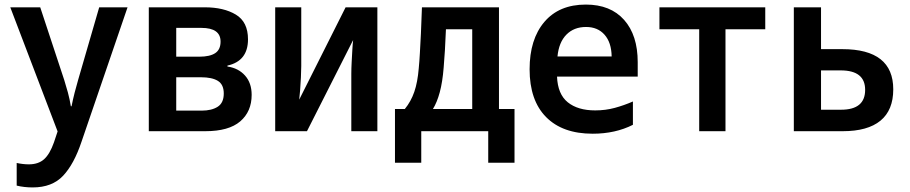

<svg xmlns="http://www.w3.org/2000/svg" viewBox="-20 -574 3981 840"><path d="M123 246Q105 246 87 244Q69 242 53 238V139Q81 145 106 145Q148 145 173 122.5Q198 100 216 49L232 1L25 -542H156L261 -224Q269 -199 277 -169.5Q285 -140 290 -109H293Q299 -139 306.5 -168.5Q314 -198 322 -225L414 -542H538L337 45Q304 144 256 195Q208 246 123 246Z M631 0V-542H876Q959 -542 1012 -510Q1065 -478 1065 -402Q1065 -307 975 -287V-283Q1023 -276 1052 -243.5Q1081 -211 1081 -159Q1081 -86 1031 -43Q981 0 878 0ZM751 -326H852Q898 -326 921.5 -341.5Q945 -357 945 -392Q945 -452 861 -452H751ZM751 -90H862Q906 -90 932.5 -107Q959 -124 959 -165Q959 -204 933.5 -220Q908 -236 859 -236H751Z M1184 0V-542H1298V-285Q1298 -265 1296.5 -235.5Q1295 -206 1293 -179Q1291 -152 1289 -138L1492 -542H1631V0H1517V-251Q1517 -274 1518.5 -302Q1520 -330 1521.5 -356.5Q1523 -383 1525 -399L1323 0Z M1708 138V-97H1751Q1778 -130 1792.5 -172Q1807 -214 1812 -275Q1815 -306 1817 -342.5Q1819 -379 1821.5 -427Q1824 -475 1826 -542H2163V-97H2231V138H2116V0H1823V138ZM1921 -278Q1916 -215 1904 -170.5Q1892 -126 1874 -97H2046V-446H1931Q1929 -397 1926.5 -354Q1924 -311 1921 -278Z M2573 11Q2441 11 2369 -62Q2297 -135 2297 -271Q2297 -402 2361.5 -478Q2426 -554 2543 -554Q2651 -554 2710.5 -487Q2770 -420 2770 -302V-239H2417Q2420 -162 2464 -126.5Q2508 -91 2584 -91Q2629 -91 2669.5 -102Q2710 -113 2749 -130V-28Q2672 11 2573 11ZM2419 -327H2656Q2655 -388 2625 -422Q2595 -456 2544 -456Q2491 -456 2458 -422.5Q2425 -389 2419 -327Z M3039 0V-446H2865V-542H3328V-446H3154V0Z M3453 0V-542H3572V-359H3665Q3888 -359 3888 -183Q3888 -92 3832 -46Q3776 0 3667 0ZM3572 -94H3660Q3765 -94 3765 -181Q3765 -266 3658 -266H3572Z"/></svg>

Font: Noto Sans Mono SemiCondensed SemiBold
Style: Regular
Weight: 600
Width: 4
Designer: Monotype Design Team
Foundry: Monotype Imaging Inc.
Version: Version 2.014; ttfautohint (v1.8.4.7-5d5b)